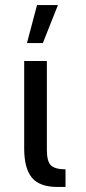

<svg xmlns="http://www.w3.org/2000/svg" viewBox="-20 -742 340 762"><path d="M209 0Q137 0 106.5 -37Q76 -74 76 -153V-500H166V-147Q166 -101 182.5 -85.5Q199 -70 240 -70V0ZM127 -722H210L150 -571H87Z"/></svg>

Font: Moderustic
Style: Regular
Weight: 400
Designer: Tural Alisoy
Foundry: TAFT Foundry
Version: Version 2.120